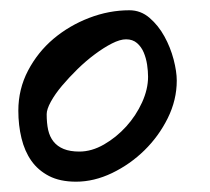

<svg xmlns="http://www.w3.org/2000/svg" viewBox="-20 -663 414 378"><path d="M16.1 -445.1Q16.1 -487.4 35.1 -523.8Q54.2 -560.3 85.3 -586.6Q116.5 -612.8 155.6 -627.8Q194.7 -642.8 234.8 -642.8Q257.1 -642.8 274.5 -627.8Q291.9 -612.8 303.7 -591.3Q315.5 -569.9 321.8 -546Q328 -522.1 328 -504.4Q328 -466.2 310.3 -430.4Q292.5 -394.6 264.3 -367Q236.1 -339.4 200.6 -322.3Q165.1 -305.3 129.7 -305.3Q98.2 -305.3 76.5 -316.5Q54.8 -327.8 41.7 -346.5Q28.5 -365.3 22.3 -390.9Q16.1 -416.4 16.1 -445.1ZM71.9 -438.3Q71.9 -420.5 74.8 -407.2Q77.8 -393.9 85.3 -384.4Q92.9 -374.8 105.4 -369.7Q117.9 -364.6 136.2 -364.6Q160.5 -364.6 184.8 -378.6Q209.1 -392.6 228.5 -414Q247.9 -435.5 259.7 -461.4Q271.5 -487.4 271.5 -511.9Q271.5 -522.8 269.6 -535.8Q267.6 -548.7 263 -559.6Q258.4 -570.6 249.9 -578.1Q241.3 -585.6 228.2 -585.6Q216.4 -585.6 200.3 -577.4Q184.2 -569.2 166.8 -556.2Q149.4 -543.3 132.6 -526.9Q115.9 -510.5 102.1 -494.2Q88.3 -477.8 80.1 -462.8Q71.9 -447.8 71.9 -438.3Z"/></svg>

Font: Gloria Hallelujah
Style: Regular
Weight: 400
Designer: Kimberly Geswein
Foundry: Kimberly Geswein
Version: Version 1.004 2010